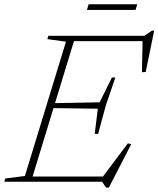

<svg xmlns="http://www.w3.org/2000/svg" viewBox="-47 -850 741 898"><path d="M261.5 -655 174.5 -667 179 -682.5H306.5L98 0H-27L-22.5 -15L69.5 -27ZM620 -671.5 639 -657.5H264L272 -682.5H628L663.5 -706.5H674L634.5 -513L617 -512.5ZM449 27.5 430.5 0H63.5L71.5 -24.5H462.5L425.5 -12.5L551 -179.5L567 -176L462 27.5ZM412 -224H396L410.5 -341.5L193.5 -344.5L201 -367.5L419 -371.5L476.5 -487.5H492.5L447.5 -355.5ZM359.5 -803.5 367.5 -830H595L587 -803.5Z"/></svg>

Font: Newsreader ExtraLight
Style: Italic
Weight: 250
Italic angle: -17°
Designer: Hugues Gentile
Foundry: Production Type
Version: Version 1.003